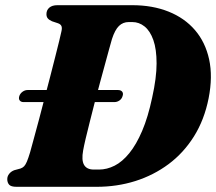

<svg xmlns="http://www.w3.org/2000/svg" viewBox="-20 -720 833 740"><path d="M54.5 -350Q58 -360 67 -366.5Q76 -373 86 -373H435Q446 -373 451 -366.5Q456 -360 452.5 -350Q449.5 -339 440.5 -332.8Q431.5 -326.5 420.5 -326.5H71Q61 -326.5 56 -332.8Q51 -339 54.5 -350ZM8 -29.5Q8 -41 15.5 -50.2Q23 -59.5 35 -64L59 -70.5Q67.5 -73.5 73 -79.2Q78.5 -85 83.8 -97.5Q89 -110 96 -133Q101.5 -154.5 110.8 -187.2Q120 -220 130.5 -260Q141 -300 152 -342.5Q163 -385 173.8 -426.2Q184.5 -467.5 193.2 -502.2Q202 -537 208.2 -562.2Q214.5 -587.5 216.5 -598Q220 -612 216.8 -619.5Q213.5 -627 203 -630.5L180.5 -638Q170 -642.5 164.5 -648.8Q159 -655 159 -665.5Q159 -681 170 -690.5Q181 -700 201.5 -700H489.5Q568 -700 629.8 -675.2Q691.5 -650.5 731.5 -604Q771.5 -557.5 786 -491.2Q800.5 -425 784 -341Q767.5 -258 727.5 -194.2Q687.5 -130.5 629.8 -87.5Q572 -44.5 501.5 -22.2Q431 0 352 0H44Q22.5 0 15.2 -8.2Q8 -16.5 8 -29.5ZM361.5 -66.5Q392 -66.5 421.8 -81.5Q451.5 -96.5 478.5 -129.8Q505.5 -163 528 -215.8Q550.5 -268.5 566.5 -344Q583.5 -420.5 583.5 -475.5Q583.5 -530.5 571 -565.8Q558.5 -601 537.2 -618Q516 -635 490 -635H476Q454 -635 438.5 -620Q423 -605 411.5 -569.5Q408 -557.5 401 -532.2Q394 -507 385 -473.5Q376 -440 365.5 -402Q355 -364 345 -325Q335 -286 326 -250.2Q317 -214.5 310.2 -186Q303.5 -157.5 300.5 -140.5Q293.5 -102.5 304 -84.5Q314.5 -66.5 341.5 -66.5Z"/></svg>

Font: Fraunces ExtraBold
Style: Italic
Weight: 800
Italic angle: -16°
Version: Version 1.000;[b76b70a41]